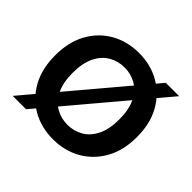

<svg xmlns="http://www.w3.org/2000/svg" viewBox="-134 -686 853 853"><g transform="rotate(45 292.5 -259.0)"><path d="M293 12Q219 12 161 -21Q103 -54 69.5 -114.5Q36 -175 36 -259Q36 -343 69.5 -403.5Q103 -464 161 -497Q219 -530 293 -530Q366 -530 424 -497Q482 -464 516 -403.5Q550 -343 550 -259Q550 -175 516 -114.5Q482 -54 424 -21Q366 12 293 12ZM293 -79Q333 -79 366.5 -98.5Q400 -118 419.5 -158Q439 -198 439 -259Q439 -320 419.5 -360Q400 -400 366.5 -419.5Q333 -439 293 -439Q252 -439 218.5 -419.5Q185 -400 165.5 -360Q146 -320 146 -259Q146 -198 165.5 -158Q185 -118 218.5 -98.5Q252 -79 293 -79ZM114 2H30L470 -520H554Z"/></g></svg>

Font: TikTok Sans 24pt Medium
Style: Regular
Weight: 500
Version: Version 4.000